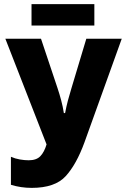

<svg xmlns="http://www.w3.org/2000/svg" viewBox="-20 -902 611 932"><path d="M571 -714H399L326 -471Q317 -442 309.5 -413.5Q302 -385 296 -353H290Q285 -385 277 -415Q269 -445 259 -475L179 -714H6L206 -201Q195 -164 176 -144Q157 -124 119 -124Q99 -124 76 -128Q53 -132 33 -141V-5Q81 10 134 10Q247 10 299 -47Q351 -104 390 -211ZM438 -882V-778H133V-882Z"/></svg>

Font: Noto Sans Display SemiCondensed Extra
Style: Regular
Weight: 800
Width: 4
Designer: Monotype Design Team
Foundry: Monotype Imaging Inc.
Version: Version 1.900